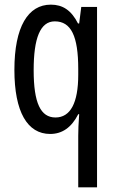

<svg xmlns="http://www.w3.org/2000/svg" viewBox="-20 -660 502 827"><path d="M317 -75V147H398V-630H330L321 -559H316C287 -616 250 -640 199 -640C101 -640 42 -545 42 -359C42 -178 98 -83 196 -83C248 -83 288 -111 317 -168H321C318 -128 317 -97 317 -75ZM219 -154C155 -154 125 -216 125 -358C125 -495 153 -568 216 -568C286 -568 317 -505 317 -363V-338C317 -216 283 -154 219 -154Z"/></svg>

Font: Noto Sans Kannada UI ExtraCondensed
Style: Regular
Weight: 400
Width: 2
Designer: Jelle Bosma - Monotype Design Team
Foundry: Monotype Imaging Inc.
Version: Version 2.005